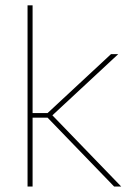

<svg xmlns="http://www.w3.org/2000/svg" viewBox="-20 -684 493 704"><path d="M424.5 0H398.5L154.5 -252.5H93V-269.5H154.5L387 -485.5H413.5L166 -255.5V-267.5ZM99.5 0H81V-664.5H99.5Z"/></svg>

Font: Anek Malayalam Medium Thin
Style: Regular
Weight: 250
Version: Version 1.003